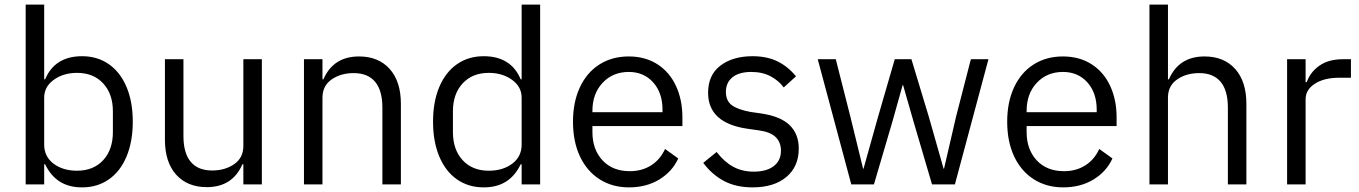

<svg xmlns="http://www.w3.org/2000/svg" viewBox="-20 -797 5877 830"><path d="M175 -87H171V0H91V-777H171V-454H175Q217 -554 335 -554Q401 -554 450.5 -519.5Q500 -485 527 -421Q554 -357 554 -271Q554 -185 527 -120.5Q500 -56 450.5 -21.5Q401 13 335 13Q278 13 238.5 -12Q199 -37 175 -87ZM468 -226V-316Q468 -391 426 -436.5Q384 -482 313 -482Q254 -482 212.5 -452Q171 -422 171 -375V-172Q171 -120 211.5 -89.5Q252 -59 313 -59Q384 -59 426 -104.5Q468 -150 468 -226Z M693 -193V-541H773V-209Q773 -135 804.5 -97.5Q836 -60 897 -60Q953 -60 992.5 -87.5Q1032 -115 1032 -166V-541H1112V0H1032V-87H1028Q985 12 874 12Q790 12 741.5 -42Q693 -96 693 -193Z M1294 0V-541H1374V-454H1378Q1421 -553 1532 -553Q1616 -553 1664.5 -499Q1713 -445 1713 -348V0H1633V-332Q1633 -406 1601.5 -443.5Q1570 -481 1509 -481Q1453 -481 1413.5 -453.5Q1374 -426 1374 -375V0Z M1852 -271Q1852 -357 1879 -421Q1906 -485 1955.5 -519.5Q2005 -554 2071 -554Q2189 -554 2231 -454H2235V-777H2315V0H2235V-87H2231Q2207 -37 2167.5 -12Q2128 13 2071 13Q2005 13 1955.5 -21.5Q1906 -56 1879 -120.5Q1852 -185 1852 -271ZM2235 -172V-375Q2235 -422 2193.5 -452Q2152 -482 2093 -482Q2022 -482 1980 -436.5Q1938 -391 1938 -316V-226Q1938 -150 1980 -104.5Q2022 -59 2093 -59Q2154 -59 2194.5 -89.5Q2235 -120 2235 -172Z M2457 -271Q2457 -356 2487 -420Q2517 -484 2571.5 -518.5Q2626 -553 2698 -553Q2769 -553 2821.5 -519.5Q2874 -486 2902 -426Q2930 -366 2930 -289V-252H2541V-226Q2541 -151 2584.5 -104Q2628 -57 2703 -57Q2755 -57 2794.5 -82Q2834 -107 2855 -153L2912 -112Q2886 -55 2830 -21Q2774 13 2699 13Q2627 13 2572 -22Q2517 -57 2487 -121Q2457 -185 2457 -271ZM2541 -312H2844V-322Q2844 -396 2803.5 -441Q2763 -486 2698 -486Q2629 -486 2585 -439Q2541 -392 2541 -318Z M3020 -93 3078 -140Q3110 -98 3149 -76.5Q3188 -55 3238 -55Q3294 -55 3325 -79Q3356 -103 3356 -146Q3356 -182 3333 -204.5Q3310 -227 3257 -234L3214 -240Q3041 -264 3041 -396Q3041 -473 3094.5 -513.5Q3148 -554 3233 -554Q3296 -554 3341.5 -531.5Q3387 -509 3421 -467L3368 -419Q3347 -448 3311.5 -467Q3276 -486 3228 -486Q3175 -486 3146.5 -463Q3118 -440 3118 -400Q3118 -361 3144 -342Q3170 -323 3225 -313L3267 -307Q3353 -295 3393 -256.5Q3433 -218 3433 -155Q3433 -77 3379.5 -32Q3326 13 3233 13Q3162 13 3110 -14.5Q3058 -42 3020 -93Z M3758 0H3660L3515 -541H3593L3656 -293L3711 -68H3713L3776 -293L3848 -541H3920L3995 -293L4059 -68H4061L4113 -293L4177 -541H4253L4108 0H4009L3929 -272L3884 -429H3882L3838 -272Z M4334 -271Q4334 -356 4364 -420Q4394 -484 4448.5 -518.5Q4503 -553 4575 -553Q4646 -553 4698.5 -519.5Q4751 -486 4779 -426Q4807 -366 4807 -289V-252H4418V-226Q4418 -151 4461.5 -104Q4505 -57 4580 -57Q4632 -57 4671.5 -82Q4711 -107 4732 -153L4789 -112Q4763 -55 4707 -21Q4651 13 4576 13Q4504 13 4449 -22Q4394 -57 4364 -121Q4334 -185 4334 -271ZM4418 -312H4721V-322Q4721 -396 4680.5 -441Q4640 -486 4575 -486Q4506 -486 4462 -439Q4418 -392 4418 -318Z M4949 0V-777H5029V-454H5033Q5076 -553 5187 -553Q5271 -553 5319.5 -499Q5368 -445 5368 -348V0H5288V-332Q5288 -406 5256.5 -443.5Q5225 -481 5164 -481Q5108 -481 5068.5 -453.5Q5029 -426 5029 -375V0Z M5544 0V-541H5624V-442H5629Q5644 -485 5683.5 -513Q5723 -541 5786 -541H5820V-461H5770Q5704 -461 5664 -435Q5624 -409 5624 -368V0Z"/></svg>

Font: IBM Plex Sans SC
Style: Regular
Weight: 400
Designer: Mike Abbink; Paul van der Laan; Pieter van Rosmalen; Eunyou Noh; Wujin Sim; Chorong Kim; Dohee Lee; Yejin We; Jinhee Kim
Foundry: Sandoll Inc.
Version: Version 1.000